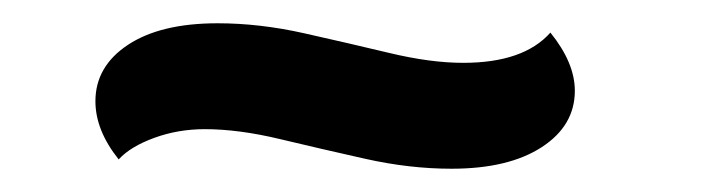

<svg xmlns="http://www.w3.org/2000/svg" viewBox="-20 -313 607 165"><path d="M368 -168Q332 -168 294 -176.5Q256 -185 220.5 -193.5Q185 -202 156 -202Q133 -202 112.5 -194.5Q92 -187 82 -176Q62 -201 62 -226Q62 -256 90 -274.5Q118 -293 167 -293Q203 -293 241 -284.5Q279 -276 314.5 -267.5Q350 -259 378 -259Q430 -259 453 -285Q474 -259 474 -235Q474 -205 445.5 -186.5Q417 -168 368 -168Z"/></svg>

Font: Sansita Swashed
Style: Bold
Weight: 700
Designer: Pablo Cosgaya
Foundry: Omnibus-Type
Version: Version 1.003; ttfautohint (v1.8.3)